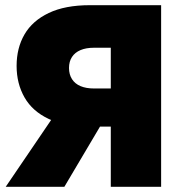

<svg xmlns="http://www.w3.org/2000/svg" viewBox="-20 -720 713 740"><path d="M411 -309H212L2 0H228ZM601 -700H407V0H601ZM477 -536V-700H326Q231 -700 168 -670Q105 -640 74.5 -587.5Q44 -535 44 -466Q44 -398 74.5 -344.5Q105 -291 168 -261.5Q231 -232 326 -232H477V-379H342Q312 -379 290.5 -388Q269 -397 257.5 -415Q246 -433 246 -458Q246 -483 257.5 -500.5Q269 -518 290.5 -527Q312 -536 342 -536Z"/></svg>

Font: Jost ExtraBold
Style: Regular
Weight: 800
Version: Version 3.710